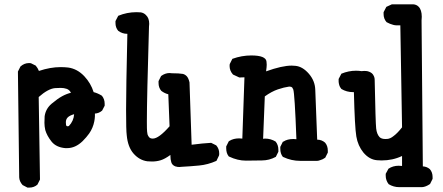

<svg xmlns="http://www.w3.org/2000/svg" viewBox="-20 -725 2040 884"><path d="M159.2 -398.4Q211.9 -416 258.8 -416Q276.4 -416 293.9 -414.1Q335.9 -408.2 368.2 -374Q398.4 -341.8 411.1 -300.8Q430.7 -295.9 449.2 -284.2Q461.9 -268.6 461.9 -247.1Q461.9 -244.1 461.9 -238.3L450.2 -215.8Q435.5 -203.1 417 -202.1Q417 -201.2 417 -198.2Q417 -195.3 417 -189.5Q417 -183.6 416 -177.7Q415 -171.9 414.1 -166Q408.2 -135.7 390.6 -110.4Q378.9 -93.8 360.4 -75.2Q327.1 -43 289.1 -43Q285.2 -43 280.3 -43Q238.3 -46.9 217.3 -73.2Q196.3 -99.6 188.5 -126Q184.6 -143.6 184.6 -159.2Q184.6 -174.8 185.5 -189.5Q190.4 -224.6 217.8 -247.6Q245.1 -270.5 265.6 -281.7Q286.1 -293 306.6 -297.9Q299.8 -311.5 287.1 -315.9Q274.4 -320.3 259.8 -320.3Q245.1 -320.3 233.4 -319.3Q201.2 -316.4 158.2 -278.3L164.1 101.6L152.3 125Q136.7 138.7 115.2 138.7Q112.3 138.7 106.4 138.7L84 127Q69.3 110.4 68.4 91.8L62.5 -395.5L74.2 -418.9Q91.8 -434.6 113.3 -434.6Q121.1 -434.6 123 -433.6L144.5 -422.9Q154.3 -411.1 159.2 -398.4ZM286.1 -145.5Q288.1 -143.6 290.5 -143.6Q293 -143.6 296.9 -144.5Q319.3 -168 321.3 -199.2Q300.8 -193.4 292 -184.6Q283.2 -175.8 283.2 -162.1Q283.2 -148.4 286.1 -145.5Z M683.6 -86.9Q710.9 -86.9 760.7 -143.6L754.9 -291Q738.3 -294.9 722.7 -306.6Q710 -321.3 710 -342.8Q710 -345.7 710 -351.6L721.7 -375Q740.2 -388.7 760.7 -388.7Q765.6 -388.7 771.5 -387.7Q804.7 -387.7 821.3 -384.8Q831.1 -382.8 839.4 -374.5Q847.7 -366.2 852.5 -345.7L862.3 -58.6Q914.1 -65.4 952.1 -67.4L975.6 -55.7Q989.3 -40 989.3 -18.6Q989.3 -10.7 988.3 -8.8L976.6 15.6Q937.5 33.2 896.5 37.1Q855.5 41 816.4 43Q809.6 43.9 806.2 43.9Q802.7 43.9 797.9 43.5Q793 43 787.1 41Q772.5 35.2 768.6 22Q764.6 8.8 764.6 -7.8Q764.6 -9.8 764.6 -11.7Q739.3 6.8 720.2 12.7Q701.2 18.6 679.7 18.6Q668.9 18.6 658.2 17.6Q622.1 12.7 595.2 -17.6Q568.4 -47.9 563.5 -102.5Q560.5 -123 560.5 -219.2Q560.5 -315.4 566.4 -569.3Q565.4 -569.3 565.4 -569.3Q543 -569.3 524.4 -583Q511.7 -597.7 511.7 -619.1Q511.7 -622.1 511.7 -627.9L524.4 -652.3Q564.5 -668.9 608.4 -668.9Q622.1 -668.9 628.9 -668Q643.6 -665 652.3 -655.3Q667 -641.6 667 -615.2Q667 -609.4 666 -602.5Q656.2 -272.5 656.2 -166Q656.2 -127.9 657.2 -120.1Q658.2 -112.3 659.2 -106.4Q662.1 -97.7 667.5 -92.3Q672.9 -86.9 683.6 -86.9Z M1205.1 -396.5Q1278.3 -422.9 1323.2 -422.9Q1332 -422.9 1339.8 -421.9Q1373 -418.9 1401.9 -385.7Q1430.7 -352.5 1431.6 -310.5Q1432.6 -273.4 1440.4 -82Q1440.4 -82 1440.4 -82Q1460.9 -82 1476.6 -68.4Q1489.3 -53.7 1489.3 -31.2Q1489.3 -28.3 1489.3 -22.5L1477.5 1Q1464.8 9.8 1456.1 11.7Q1446.3 15.6 1440.4 15.6H1362.3Q1321.3 15.6 1284.2 -2L1282.2 -2.9Q1270.5 -17.6 1270.5 -40Q1270.5 -43 1270.5 -48.8L1282.2 -72.3L1285.2 -73.2Q1302.7 -85 1331.1 -85Q1336.9 -85 1344.7 -84Q1336.9 -294.9 1330.1 -313.5L1325.2 -322.3Q1321.3 -326.2 1313.5 -326.2Q1311.5 -326.2 1310.5 -326.2Q1288.1 -323.2 1259.3 -313.5Q1230.5 -303.7 1199.2 -281.2L1191.4 -85.9Q1196.3 -86.9 1200.2 -86.9Q1226.6 -86.9 1249 -73.2Q1261.7 -57.6 1261.7 -35.2Q1261.7 -32.2 1261.7 -26.4L1250 -2.9Q1219.7 13.7 1185.5 13.7L1112.3 14.6Q1074.2 14.6 1035.2 -3.9L1033.2 -4.9Q1021.5 -19.5 1021.5 -42Q1021.5 -44.9 1021.5 -50.8L1033.2 -74.2L1036.1 -76.2Q1054.7 -87.9 1081.1 -87.9Q1087.9 -87.9 1095.7 -86.9L1105.5 -369.1L1082 -368.2L1052.7 -381.8Q1037.1 -399.4 1037.1 -420.9Q1037.1 -428.7 1038.1 -430.7L1049.8 -454.1Q1092.8 -469.7 1136.7 -469.7Q1204.1 -469.7 1207 -441.4Q1208 -436.5 1208 -426.8Q1208 -417 1205.1 -396.5Z M1831.1 -6.8Q1788.1 13.7 1737.3 13.7Q1726.6 13.7 1715.8 12.7Q1680.7 9.8 1653.3 -22.5Q1627.9 -53.7 1620.6 -96.7Q1613.3 -139.6 1609.4 -300.8Q1607.4 -300.8 1605.5 -300.8Q1576.2 -300.8 1551.8 -315.4Q1543.9 -325.2 1542 -333Q1539.1 -343.8 1539.1 -349.6Q1539.1 -355.5 1539.1 -361.3L1551.8 -385.7Q1585 -399.4 1619.1 -399.4Q1631.8 -399.4 1644.5 -397.5Q1652.3 -398.4 1656.7 -398.4Q1661.1 -398.4 1667 -397.9Q1672.9 -397.5 1680.2 -394.5Q1687.5 -391.6 1691.9 -387.7Q1696.3 -383.8 1698.2 -380.4Q1700.2 -377 1702.1 -373Q1705.1 -366.2 1705.1 -357.4V-356.4Q1709 -160.2 1711.9 -133.8Q1714.8 -107.4 1727.5 -93.8Q1736.3 -85 1753.9 -85Q1764.6 -85 1769.5 -86.4Q1774.4 -87.9 1777.8 -89.4Q1781.2 -90.8 1784.7 -93.3Q1788.1 -95.7 1792 -98.6Q1809.6 -111.3 1831.1 -138.7L1823.2 -608.4Q1819.3 -608.4 1814.9 -608.4Q1810.5 -608.4 1804.7 -608.4Q1798.8 -608.4 1791 -610.4Q1775.4 -614.3 1759.8 -623Q1746.1 -638.7 1746.1 -660.2Q1746.1 -663.1 1746.1 -668.9L1758.8 -693.4L1784.2 -705.1H1881.8H1882.8Q1897.5 -704.1 1907.2 -694.3Q1921.9 -679.7 1921.9 -647.5Q1921.9 -639.6 1920.9 -630.9L1926.8 41Q1945.3 42 1959 53.7Q1971.7 68.4 1971.7 89.8Q1971.7 92.8 1971.7 98.6L1960 122.1Q1940.4 135.7 1922.9 136.7H1825.2Q1822.3 136.7 1818.4 136.7Q1792 136.7 1769.5 123Q1755.9 105.5 1755.9 84Q1755.9 81.1 1755.9 75.2L1768.6 51.8Q1789.1 38.1 1815.4 38.1Q1823.2 38.1 1831.1 39.1Z"/></svg>

Font: JasonHandwriting2
Style: SemiBold
Weight: 600
Version: Version 1.04.7